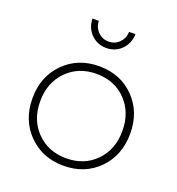

<svg xmlns="http://www.w3.org/2000/svg" viewBox="-133 -840 875 949"><g transform="rotate(20 305.0 -365.5)"><path d="M384.8 -731.9H418Q416.5 -682.1 384.3 -650.1Q352.1 -618.2 305.2 -618.2Q258.3 -618.2 225.8 -650.1Q193.4 -682.1 191.9 -731.9H225.1Q226.6 -697.3 249.5 -674.6Q272.5 -651.9 305.2 -651.9Q337.9 -651.9 360.6 -674.6Q383.3 -697.3 384.8 -731.9ZM305.2 -522Q417 -522 489.5 -448.5Q562 -375 562 -261.2Q562 -146 489.5 -72.5Q417 1 305.2 1Q193.8 1 120.8 -72.8Q47.9 -146.5 47.9 -261.2Q47.9 -375 120.8 -448.5Q193.8 -522 305.2 -522ZM305.2 -481.9Q210.9 -481.9 149.9 -419.7Q88.9 -357.4 88.9 -259.8Q88.9 -162.1 149.9 -100.1Q210.9 -38.1 305.2 -38.1Q399.9 -38.1 460.4 -100.1Q521 -162.1 521 -259.8Q521 -357.9 460.4 -419.9Q399.9 -481.9 305.2 -481.9Z"/></g></svg>

Font: Montserrat Ultra Light
Style: Regular
Weight: 200
Designer: Julieta Ulanovsky
Foundry: Julieta Ulanovsky
Version: Version 3.001;PS 003.001;hotconv 1.0.70;makeotf.lib2.5.58329